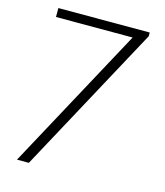

<svg xmlns="http://www.w3.org/2000/svg" viewBox="-121 -916 867 1008"><g transform="rotate(15 313.0 -412.5)"><path d="M66.5 0 487 -776.5H70.5V-825H567V-805L131 0Z"/></g></svg>

Font: Spartan Thin Light
Style: Regular
Weight: 300
Version: Version 1.004